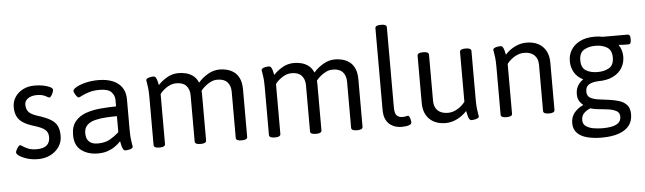

<svg xmlns="http://www.w3.org/2000/svg" viewBox="-55 -973 4721 1406"><g transform="rotate(-5 2305.5 -270.0)"><path d="M213 -530Q247 -530 277 -524Q307 -518 326 -508Q345 -498 345 -487Q345 -479 339.5 -466Q334 -453 327 -443Q320 -433 313 -433Q309 -433 285.5 -446Q262 -459 222 -459Q184 -459 158.5 -442Q133 -425 133 -396Q133 -374 141 -357.5Q149 -341 166 -329.5Q183 -318 211 -309Q272 -290 307 -270Q342 -250 356.5 -221Q371 -192 371 -147Q371 -102 347.5 -67Q324 -32 284 -11.5Q244 9 194 9Q148 9 112.5 -2Q77 -13 56 -27.5Q35 -42 35 -54Q35 -60 41 -72Q47 -84 55 -94Q63 -104 70 -104Q74 -104 88 -94Q102 -84 127 -74Q152 -64 188 -64Q286 -64 286 -145Q286 -179 264 -198.5Q242 -218 186 -235Q132 -251 102 -271.5Q72 -292 59.5 -320Q47 -348 47 -385Q47 -427 68.5 -459.5Q90 -492 127 -511Q164 -530 213 -530Z M681 -529Q743 -529 787 -510.5Q831 -492 854.5 -457Q878 -422 878 -372V-148Q878 -107 881 -80Q884 -53 887 -38.5Q890 -24 890 -22Q890 -15 883.5 -10.5Q877 -6 868 -3.5Q859 -1 850 0Q841 1 836 1Q824 1 817.5 -10.5Q811 -22 807.5 -38.5Q804 -55 801 -69Q782 -48 757 -31Q732 -14 701.5 -4Q671 6 633 6Q560 6 511 -30.5Q462 -67 462 -144Q462 -207 492 -243.5Q522 -280 571 -297.5Q620 -315 678.5 -320Q737 -325 794 -326V-373Q794 -407 770 -432Q746 -457 684 -457Q639 -457 605.5 -446.5Q572 -436 552.5 -425.5Q533 -415 528 -415Q521 -415 513 -425Q505 -435 499 -447.5Q493 -460 493 -465Q493 -478 519 -493Q545 -508 588 -518.5Q631 -529 681 -529ZM794 -254Q755 -254 713 -251.5Q671 -249 634 -240Q597 -231 574.5 -209.5Q552 -188 552 -149Q552 -109 573.5 -88Q595 -67 637 -67Q692 -67 728 -88Q764 -109 794 -136Z M1574 -529Q1598 -529 1625 -522.5Q1652 -516 1676.5 -499Q1701 -482 1716 -450Q1731 -418 1731 -367V-20Q1731 2 1691 2H1687Q1647 2 1647 -20V-359Q1647 -403 1623 -429.5Q1599 -456 1551 -456Q1524 -456 1501.5 -445Q1479 -434 1461.5 -419.5Q1444 -405 1434 -393Q1424 -381 1423 -379L1422 -413Q1426 -402 1427.5 -389.5Q1429 -377 1429 -366V-20Q1429 2 1389 2H1385Q1345 2 1345 -20V-359Q1345 -403 1321 -429.5Q1297 -456 1249 -456Q1222 -456 1199.5 -445.5Q1177 -435 1160.5 -421.5Q1144 -408 1135.5 -397.5Q1127 -387 1127 -387V-20Q1127 2 1087 2H1083Q1043 2 1043 -20V-371Q1043 -412 1040 -439Q1037 -466 1034 -480Q1031 -494 1031 -497Q1031 -504 1037.5 -508.5Q1044 -513 1053 -515.5Q1062 -518 1071 -519Q1080 -520 1085 -520Q1097 -520 1103.5 -509Q1110 -498 1113.5 -482.5Q1117 -467 1120 -454Q1145 -482 1184.5 -505.5Q1224 -529 1272 -529Q1296 -529 1324 -522.5Q1352 -516 1376.5 -498Q1401 -480 1415 -446Q1444 -480 1485.5 -504.5Q1527 -529 1574 -529Z M2422 -529Q2446 -529 2473 -522.5Q2500 -516 2524.5 -499Q2549 -482 2564 -450Q2579 -418 2579 -367V-20Q2579 2 2539 2H2535Q2495 2 2495 -20V-359Q2495 -403 2471 -429.5Q2447 -456 2399 -456Q2372 -456 2349.5 -445Q2327 -434 2309.5 -419.5Q2292 -405 2282 -393Q2272 -381 2271 -379L2270 -413Q2274 -402 2275.5 -389.5Q2277 -377 2277 -366V-20Q2277 2 2237 2H2233Q2193 2 2193 -20V-359Q2193 -403 2169 -429.5Q2145 -456 2097 -456Q2070 -456 2047.5 -445.5Q2025 -435 2008.5 -421.5Q1992 -408 1983.5 -397.5Q1975 -387 1975 -387V-20Q1975 2 1935 2H1931Q1891 2 1891 -20V-371Q1891 -412 1888 -439Q1885 -466 1882 -480Q1879 -494 1879 -497Q1879 -504 1885.5 -508.5Q1892 -513 1901 -515.5Q1910 -518 1919 -519Q1928 -520 1933 -520Q1945 -520 1951.5 -509Q1958 -498 1961.5 -482.5Q1965 -467 1968 -454Q1993 -482 2032.5 -505.5Q2072 -529 2120 -529Q2144 -529 2172 -522.5Q2200 -516 2224.5 -498Q2249 -480 2263 -446Q2292 -480 2333.5 -504.5Q2375 -529 2422 -529Z M2780 -752Q2820 -752 2820 -730V-140Q2820 -95 2836 -80.5Q2852 -66 2874 -66Q2896 -66 2903 -68.5Q2910 -71 2917 -71Q2924 -71 2928.5 -61Q2933 -51 2935.5 -39.5Q2938 -28 2938 -24Q2938 -10 2925.5 -4Q2913 2 2895.5 4Q2878 6 2865 6Q2846 6 2824 0.5Q2802 -5 2782 -19.5Q2762 -34 2749 -61Q2736 -88 2736 -132V-730Q2736 -752 2776 -752Z M3382 -525Q3422 -525 3422 -503V-148Q3422 -107 3425 -80Q3428 -53 3431 -38.5Q3434 -24 3434 -22Q3434 -15 3427.5 -10.5Q3421 -6 3412 -3.5Q3403 -1 3394 0Q3385 1 3380 1Q3368 1 3361.5 -10.5Q3355 -22 3351.5 -38.5Q3348 -55 3345 -69Q3313 -34 3272 -14Q3231 6 3189 6Q3113 6 3069.5 -37Q3026 -80 3026 -156V-503Q3026 -525 3066 -525H3070Q3110 -525 3110 -503V-164Q3110 -118 3136.5 -92.5Q3163 -67 3212 -67Q3246 -67 3279.5 -86Q3313 -105 3338 -137V-503Q3338 -525 3378 -525Z M3827 -529Q3904 -529 3947 -486Q3990 -443 3990 -367V-20Q3990 2 3950 2H3946Q3906 2 3906 -20V-359Q3906 -405 3879.5 -430.5Q3853 -456 3804 -456Q3770 -456 3736.5 -437Q3703 -418 3678 -386V-20Q3678 2 3638 2H3634Q3594 2 3594 -20V-371Q3594 -412 3591 -439Q3588 -466 3585 -480Q3582 -494 3582 -497Q3582 -504 3588.5 -508.5Q3595 -513 3604 -515.5Q3613 -518 3622 -519Q3631 -520 3636 -520Q3648 -520 3654.5 -509Q3661 -498 3664.5 -482.5Q3668 -467 3671 -454Q3702 -489 3743.5 -509Q3785 -529 3827 -529Z M4330 -529Q4346 -529 4360.5 -527.5Q4375 -526 4389 -523H4571Q4591 -523 4591 -493V-481Q4591 -451 4571 -451Q4547 -451 4531 -451.5Q4515 -452 4501 -454L4500 -452Q4513 -434 4519.5 -411.5Q4526 -389 4526 -366Q4526 -320 4503.5 -283Q4481 -246 4437 -224Q4393 -202 4329 -202Q4284 -200 4259 -185Q4234 -170 4234 -133Q4234 -101 4257.5 -87.5Q4281 -74 4318 -69Q4355 -64 4395 -59Q4433 -54 4467.5 -43.5Q4502 -33 4524 -9Q4546 15 4546 61Q4546 109 4520.5 142.5Q4495 176 4444 194Q4393 212 4318 212Q4258 212 4211.5 200Q4165 188 4138 160.5Q4111 133 4111 88Q4111 42 4137.5 10.5Q4164 -21 4202 -37L4203 -39Q4185 -53 4174 -72.5Q4163 -92 4163 -121Q4163 -155 4177.5 -180.5Q4192 -206 4219 -225Q4176 -246 4154.5 -283.5Q4133 -321 4133 -366Q4133 -412 4155.5 -448.5Q4178 -485 4221.5 -507Q4265 -529 4330 -529ZM4252 -9Q4225 2 4205.5 21Q4186 40 4186 72Q4186 102 4208.5 117.5Q4231 133 4264 138.5Q4297 144 4329 144Q4399 144 4432.5 126Q4466 108 4466 70Q4466 42 4443.5 29Q4421 16 4387 11Q4353 6 4316.5 3Q4280 0 4252 -9ZM4329 -462Q4279 -462 4244.5 -441Q4210 -420 4210 -365Q4210 -310 4244.5 -289.5Q4279 -269 4329 -269Q4379 -269 4414 -289.5Q4449 -310 4449 -365Q4449 -420 4414 -441Q4379 -462 4329 -462Z"/></g></svg>

Font: Asap VF Beta
Style: Regular
Weight: 400
Designer: Pablo Cosgaya
Foundry: Pablo Cosgaya
Version: Version 1.007